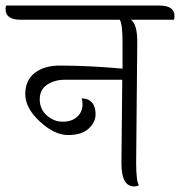

<svg xmlns="http://www.w3.org/2000/svg" viewBox="-59 -666 648 691"><path d="M378 -78 381 -379H174Q138 -379 111 -361.5Q84 -344 84 -308.5Q84 -273 109.5 -250.5Q135 -228 167 -228Q199 -228 218.5 -245.5Q238 -263 238 -291Q238 -302 235 -312Q258 -312 271.5 -297.5Q285 -283 285 -254.5Q285 -226 260 -203Q235 -180 186 -180Q137 -180 84.5 -228.5Q32 -277 32 -327Q32 -377 66 -403.5Q100 -430 156 -430Q259 -430 382 -419V-513Q382 -580 372 -595H15Q-39 -595 -39 -633Q-39 -642 -37 -646H515Q569 -646 569 -608Q569 -599 567 -595H412Q435 -580 435 -515L431 -80Q431 -14 441 1Q433 5 424 5Q378 5 378 -78Z"/></svg>

Font: Laila Light
Style: Regular
Weight: 300
Designer: Hitesh Malaviya
Foundry: Indian Type Foundry
Version: Version 1.302;PS 1.0;hotconv 1.0.78;makeotf.lib2.5.61930; tt